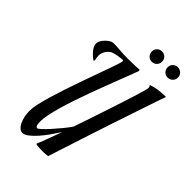

<svg xmlns="http://www.w3.org/2000/svg" viewBox="-246 -922 1027 1027"><g transform="rotate(45 267.5 -408.5)"><path d="M535.2 -667Q530.3 -654.3 520.3 -625Q510.3 -595.7 496.6 -555.2Q482.9 -514.6 466.6 -465.6Q450.2 -416.5 432.6 -364Q415 -311.5 397.7 -258.5Q380.4 -205.6 364.7 -157.2Q349.1 -108.9 335.9 -68.4Q322.8 -27.8 314 0Q308.1 1 301.3 1.5Q295.4 2.4 287.1 2.7Q278.8 2.9 269 2.9Q248.5 2.9 226.1 0L223.1 -4.9Q229 -17.1 243.2 -54.2Q257.3 -91.3 275.9 -144Q259.3 -118.2 240 -90.8Q220.7 -63.5 200.9 -41.3Q181.2 -19 162.1 -4.6Q143.1 9.8 127.9 9.8Q116.7 9.8 106.4 1Q96.2 -7.8 88.6 -22.9Q81.1 -38.1 76.4 -58.3Q71.8 -78.6 71.8 -102.1Q71.8 -121.6 78.6 -153.3Q85.4 -185.1 96.9 -224.4Q108.4 -263.7 123 -307.6Q137.7 -351.6 152.8 -395.3Q168 -439 182.9 -480Q197.8 -521 209.5 -553.7Q221.2 -586.4 228.5 -608.6Q235.8 -630.9 236.8 -637.2Q236.8 -642.6 233.9 -647Q215.3 -645.5 197.8 -642.6Q180.2 -639.6 166 -634.8Q159.7 -632.3 152.3 -626.7Q145 -621.1 138.7 -612.8Q132.3 -604.5 128.2 -594.5Q124 -584.5 124 -574.2Q124 -567.9 125 -558.3Q126 -548.8 128.9 -539.1L123 -533.2Q98.1 -551.3 83.5 -571Q68.8 -590.8 68.8 -607.9Q68.8 -617.7 75.4 -629.4Q82 -641.1 91.8 -651.1Q101.6 -661.1 112.8 -668Q124 -674.8 132.8 -674.8Q147.9 -674.8 159.9 -674.1Q171.9 -673.3 184.6 -672.4Q197.3 -671.4 211.9 -670.7Q226.6 -669.9 247.1 -669.9Q255.9 -669.9 267.1 -670.2Q278.3 -670.4 289.8 -670.7Q301.3 -670.9 312.3 -671.4Q323.2 -671.9 332 -672.9L335.9 -667Q328.6 -646.5 316.9 -616Q305.2 -585.4 290.8 -548.3Q276.4 -511.2 260.7 -469.7Q245.1 -428.2 229.7 -386Q214.4 -343.8 200.4 -302.2Q186.5 -260.7 176 -223.6Q165.5 -186.5 159.2 -156Q152.8 -125.5 152.8 -105Q152.8 -102.1 152.8 -95.2Q152.8 -88.4 154.1 -81.5Q155.3 -74.7 158.2 -69.3Q161.1 -64 167 -64Q171.9 -64 187.5 -78.4Q203.1 -92.8 222.7 -114.5Q242.2 -136.2 262.7 -161.1Q283.2 -186 297.9 -207Q313 -250.5 328.6 -297.1Q344.2 -343.8 359.4 -389.2Q374.5 -434.6 387.9 -476.1Q401.4 -517.6 411.9 -550.8Q422.4 -584 428.7 -606.7Q435.1 -629.4 436 -637.2Q436 -645.5 431.2 -648.9V-654.8Q444.3 -658.7 455.3 -661.4Q466.3 -664.1 477.8 -665.8Q489.3 -667.5 502.4 -668.5Q515.6 -669.4 533.2 -669.9L535.2 -667ZM310.1 -788.1Q310.1 -804.7 321 -815.9Q332 -827.1 348.6 -827.1Q365.7 -827.1 376.7 -815.9Q387.7 -804.7 387.7 -788.1Q387.7 -771.5 376.7 -760.3Q365.7 -749 348.6 -749Q332 -749 321 -760.3Q310.1 -771.5 310.1 -788.1ZM429.7 -788.1Q429.7 -804.7 440.9 -815.9Q452.1 -827.1 468.8 -827.1Q485.4 -827.1 496.6 -815.9Q507.8 -804.7 507.8 -788.1Q507.8 -771.5 496.6 -760.3Q485.4 -749 468.8 -749Q452.1 -749 440.9 -760.3Q429.7 -771.5 429.7 -788.1Z"/></g></svg>

Font: Romanesco
Style: Regular
Weight: 400
Designer: Astigmatic (AOETI)
Foundry: Astigmatic (AOETI)
Version: Version 1.000